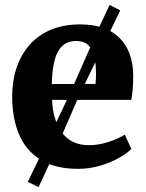

<svg xmlns="http://www.w3.org/2000/svg" viewBox="-20 -667 586 771"><path d="M294 11Q200.5 11 142 -26Q83.5 -63 56.2 -128Q29 -193 29 -277.5Q29 -346.5 48.5 -400.5Q68 -454.5 103.8 -492.2Q139.5 -530 189.5 -549.5Q239.5 -569 301 -569Q404.5 -569 458.8 -515.8Q513 -462.5 515 -367Q515 -334 513 -309.2Q511 -284.5 507 -266H189Q191 -222.5 201.8 -188.8Q212.5 -155 231 -131.5Q249.5 -108 276 -96Q302.5 -84 337 -84Q377.5 -84 418 -97.8Q458.5 -111.5 481 -126.5L507.5 -69Q492 -52.5 459.2 -33.8Q426.5 -15 383.5 -2Q340.5 11 294 11ZM188 -329.5 363.5 -330Q364.5 -340 365 -350.8Q365.5 -361.5 365.5 -372Q365.5 -431.5 348 -467Q330.5 -502.5 285.5 -502.5Q265 -502.5 248 -494.8Q231 -487 217.8 -468.2Q204.5 -449.5 197 -415.8Q189.5 -382 188 -329.5ZM135 84 91.5 63.5 142 -41 259.5 -289 372.5 -545.5 420 -647 463 -625.5 414 -524 294 -274.5 184 -21Z"/></svg>

Font: Merriweather 20pt ExtraBold
Style: Regular
Weight: 800
Version: Version 2.100